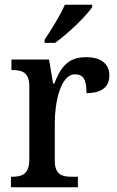

<svg xmlns="http://www.w3.org/2000/svg" viewBox="-20 -786 493 806"><path d="M167 -619V-606H211C265 -644 344 -721 367 -756V-766H252C233 -721 195 -661 167 -619ZM26 0H307V-44H281C242 -44 210 -52 210 -111V-271C210 -353 233 -474 295 -474C331 -474 343 -450 343 -395C409 -395 439 -423 439 -469C439 -516 407 -546 341 -546C262 -546 233 -499 208 -435H203L186 -536H28V-492H31C72 -492 103 -483 103 -424V-116C103 -53 71 -44 29 -44H26Z"/></svg>

Font: Noto Serif Hebrew SemiCondensed Medium
Style: Regular
Weight: 500
Width: 4
Designer: Monotype Design Team
Foundry: Monotype Imaging Inc.
Version: Version 2.004